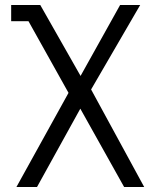

<svg xmlns="http://www.w3.org/2000/svg" viewBox="-20 -745 640 765"><path d="M140.5 -725 301 -442.5 458.5 -725H538.5L343 -388.5L554.5 0H474.5L300 -312L127.5 0H45.5L253 -375L93.5 -660.5H24.5V-725Z"/></svg>

Font: JuliaMono Light
Style: Regular
Weight: 300
Monospace: yes
Designer: cormullion
Foundry: corm
Version: Version 0.054; ttfautohint (v1.8.4)